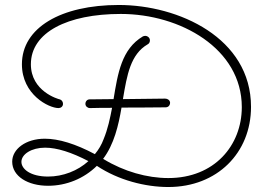

<svg xmlns="http://www.w3.org/2000/svg" viewBox="-20 -738 1062 771"><path d="M457 -718C225 -718 68 -627 68 -480C68 -358 176 -304 215 -304C224 -304 233 -310 233 -321C233 -329 228 -337 220 -339C214 -340 104 -371 104 -480C104 -608 251 -682 465 -682C704 -682 951 -543 951 -308C951 -154 841 -23 656 -23C571 -23 478 -49 396 -99C395 -99 395 -100 394 -100C438 -158 456 -235 468 -306C505 -306 559 -306 645 -307C656 -307 663 -315 663 -326C662 -336 653 -342 643 -342L474 -340C474 -341 474 -341 474 -342C490 -437 504 -520 573 -560C579 -563 582 -569 582 -576C582 -587 572 -594 563 -594C560 -594 557 -593 554 -592C468 -541 453 -443 436 -340L340 -339C330 -339 323 -331 323 -321C323 -311 332 -304 341 -304C378 -305 395 -305 430 -305C422 -263 413 -220 396 -179C388 -157 376 -137 361 -119C284 -160 216 -181 160 -181C83 -181 29 -139 29 -89C29 -30 92 8 173 8C247 8 317 -21 369 -72C456 -14 564 13 656 13C852 13 988 -124 988 -309C988 -586 697 -718 457 -718ZM335 -91C292 -52 233 -29 173 -29C101 -29 66 -60 66 -88C66 -119 107 -145 161 -145C209 -145 268 -126 335 -91Z"/></svg>

Font: Sacramento
Style: Regular
Weight: 400
Designer: Astigmatic (AOETI)
Foundry: Astigmatic (AOETI)
Version: Version 1.000